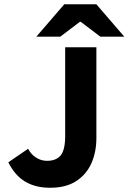

<svg xmlns="http://www.w3.org/2000/svg" viewBox="-20 -875 607 907"><path d="M216.5 12Q148 12 99.3 -16.9Q50.5 -45.8 19.3 -108.3L112.8 -172.2Q127 -145.1 150.9 -130.2Q174.9 -115.3 202 -115.3Q245.4 -115.3 266.7 -141Q287.9 -166.6 287.9 -234.1V-651.8H435.3V-221.9Q435.3 -157.5 412 -104.4Q388.8 -51.4 340.4 -19.7Q292 12 216.5 12ZM151.7 -701.8 283.5 -854.7H435.3L567.1 -701.8H454L361.4 -772H357.4L264.8 -701.8Z"/></svg>

Font: Source Sans 3
Style: Regular
Weight: 200
Designer: Paul D. Hunt
Foundry: Adobe
Version: Version 3.046;hotconv 1.0.118;makeotfexe 2.5.65603